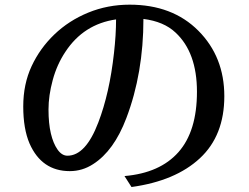

<svg xmlns="http://www.w3.org/2000/svg" viewBox="-20 -750 1040 802"><path d="M521.5 -730.5Q700.2 -730.5 808.6 -621.6Q917 -512.7 917 -348.1Q917 -183.6 814.9 -88.9Q712.9 5.9 529.3 31.2L500 -14.6Q648.4 -27.3 725.6 -114.7Q802.7 -202.1 802.7 -366.7Q802.7 -531.2 712.9 -614.3Q664.1 -660.2 579.1 -670.9Q579.1 -444.3 507.8 -256.8Q456.1 -120.1 369.1 -64.5Q324.2 -35.2 271.5 -35.2Q154.3 -35.2 103.5 -150.4Q77.1 -211.9 77.1 -305.2Q77.1 -398.4 111.8 -473.1Q146.5 -547.9 207 -606Q267.6 -664.1 348.6 -697.3Q429.7 -730.5 521.5 -730.5ZM261.7 -99.6Q337.9 -99.6 390.6 -238.3Q437.5 -360.4 456.1 -528.3Q464.8 -604.5 464.8 -668.9Q329.1 -649.4 252.9 -533.2Q217.8 -480.5 200.2 -415.5Q182.6 -350.6 182.6 -292.5Q182.6 -234.4 192.4 -192.9Q202.1 -151.4 220.2 -125.5Q238.3 -99.6 261.7 -99.6Z"/></svg>

Font: GenEi LateGo v2
Style: Medium
Weight: 500
Designer: o_tamon (Modified)
Foundry: o_tamon / Adobe Systems Incorporated / FONT 910 / Philipp H. Poll
Version: Version 2.1;Original Version 1.004